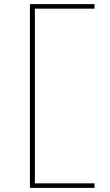

<svg xmlns="http://www.w3.org/2000/svg" viewBox="-20 -720 535 930"><path d="M125 190V-700H438V-678H138L149 -686V180L138 168H438V190Z"/></svg>

Font: Lexend Peta Thin
Style: Regular
Weight: 250
Version: Version 1.007